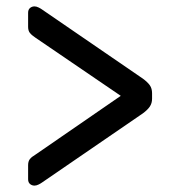

<svg xmlns="http://www.w3.org/2000/svg" viewBox="-20 -607 531 601"><path d="M88 -26Q80 -26 74 -31Q68 -36 68 -46V-90Q68 -102 73.5 -109Q79 -116 91 -123L358 -307L91 -489Q79 -497 73.5 -504Q68 -511 68 -523V-567Q68 -577 74 -582Q80 -587 88 -587Q94 -587 101 -583.5Q108 -580 112 -577L427 -361Q442 -350 449 -340Q456 -330 456 -315V-298Q456 -284 449 -273.5Q442 -263 427 -252L112 -36Q108 -33 101 -29.5Q94 -26 88 -26Z"/></svg>

Font: RubikRegular
Style: Regular
Weight: 400
Designer: Hubert and Fischer
Foundry: Hubert and Fischer
Version: Version 2.300;gftools[0.9.30]